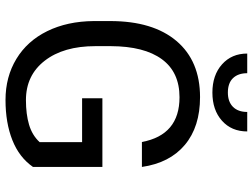

<svg xmlns="http://www.w3.org/2000/svg" viewBox="-134 -804 948 721"><g transform="rotate(90 340.5 -444.0)"><path d="M607.4 -93.3Q571.3 -41.5 506.6 -15.9Q441.9 9.8 356 9.8Q269 9.8 201.7 -31Q134.3 -71.8 97.4 -147Q60.5 -222.2 59.6 -321.3V-383.3Q59.6 -543.9 134.5 -632.3Q209.5 -720.7 345.2 -720.7Q456.5 -720.7 524.4 -663.8Q592.3 -606.9 607.4 -502.4H513.7Q487.3 -643.6 345.7 -643.6Q251.5 -643.6 202.9 -577.4Q154.3 -511.2 153.8 -385.7V-327.6Q153.8 -208 208.5 -137.5Q263.2 -66.9 356.4 -66.9Q409.2 -66.9 448.7 -78.6Q488.3 -90.3 514.2 -118.2V-277.8H349.6V-354H607.4ZM474.1 -897.9Q474.1 -838.9 433.8 -803Q393.6 -767.1 328.1 -767.1Q262.7 -767.1 222.2 -803.2Q181.6 -839.4 181.6 -897.9H255.4Q255.4 -863.8 273.9 -844.5Q292.5 -825.2 328.1 -825.2Q362.3 -825.2 381.6 -844.2Q400.9 -863.3 400.9 -897.9Z"/></g></svg>

Font: APIMedia Roboto
Style: Regular
Weight: 400
Designer: Google
Version: Version 2.137; 2017